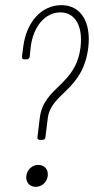

<svg xmlns="http://www.w3.org/2000/svg" viewBox="-20 -729 364 744"><path d="M134 -187H145C151 -187 155 -191 156 -197L165 -270C177 -370 301 -376 322 -544C334 -644 293 -709 218 -709C141 -709 82 -644 70 -547L65 -509C65 -503 68 -499 74 -499H84C89 -499 94 -503 95 -509L99 -547C109 -627 155 -681 214 -681C271 -681 302 -628 292 -546C274 -396 149 -395 134 -271L125 -197C124 -191 128 -187 134 -187ZM118 -5C142 -5 162 -23 165 -47C168 -72 153 -90 128 -90C105 -90 85 -72 82 -47C79 -23 95 -5 118 -5Z"/></svg>

Font: Barlow Condensed Thin
Style: Italic
Weight: 250
Width: 3
Italic angle: -7°
Designer: Jeremy Tribby
Foundry: Tribby Type
Version: Version 1.422;hotconv 1.0.109;makeotfexe 2.5.65596